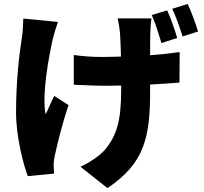

<svg xmlns="http://www.w3.org/2000/svg" viewBox="-20 -865 1040 981"><path d="M885 -671C875 -709 853 -771 834 -812L755 -788C775 -746 791 -689 805 -645ZM99 -770C98 -741 97 -704 92 -674C79 -594 62 -453 62 -290C62 -168 99 -25 122 35L256 22C255 6 254 -13 254 -24C254 -34 257 -58 261 -74C274 -134 298 -233 330 -328L257 -375C242 -346 226 -305 213 -281C193 -381 229 -572 249 -663C254 -685 266 -725 276 -753ZM581 -771C586 -752 591 -718 593 -698C595 -670 597 -624 598 -576C564 -575 532 -574 502 -574C449 -574 409 -577 357 -584V-432C410 -430 465 -427 506 -427C536 -427 568 -427 599 -428V-402C599 -248 576 -173 518 -102C488 -67 433 -32 391 -13L529 96C719 -31 747 -164 747 -401V-433C805 -436 857 -440 897 -443L898 -599C858 -593 805 -587 747 -583C747 -632 747 -677 748 -698C749 -720 750 -746 754 -771ZM860 -820C880 -779 899 -722 913 -679L992 -704C981 -741 958 -804 939 -845Z"/></svg>

Font: Noto Sans CJK JP Black
Style: Regular
Weight: 900
Designer: Ryoko NISHIZUKA (kana & ideographs); Paul D. Hunt (Latin, Greek & Cyrillic); Wenlong ZHANG (bopomofo); Sandoll Communica
Foundry: Adobe Systems Incorporated
Version: Version 1.004;PS 1.004;hotconv 1.0.82;makeotf.lib2.5.63406